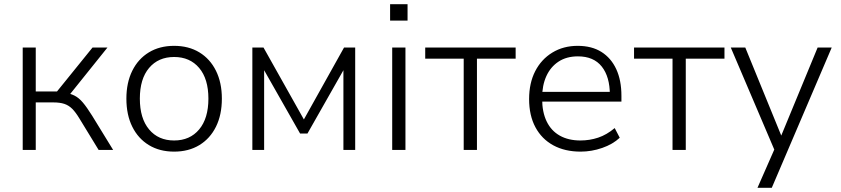

<svg xmlns="http://www.w3.org/2000/svg" viewBox="-20 -713 3997 913"><path d="M88 0V-487H150V-278H251L420 -487H491L304 -254L284 -273Q313 -269 334 -258.5Q355 -248 374 -225.5Q393 -203 418 -163L518 0H449L358 -149Q340 -179 323.5 -195.5Q307 -212 286 -219Q265 -226 234 -226H150V0Z M808 8Q739 8 688 -23Q637 -54 609 -110.5Q581 -167 581 -244Q581 -320 609 -376.5Q637 -433 688 -464Q739 -495 808 -495Q877 -495 928 -464Q979 -433 1007 -376.5Q1035 -320 1035 -244Q1035 -167 1007 -110.5Q979 -54 928 -23Q877 8 808 8ZM808 -45Q883 -45 927 -97.5Q971 -150 971 -244Q971 -338 927 -390Q883 -442 808 -442Q733 -442 689 -390Q645 -338 645 -244Q645 -150 689 -97.5Q733 -45 808 -45Z M1180 0V-487H1233L1425 -145L1616 -487H1669V0H1613V-409H1630L1442 -78H1407L1219 -409H1236V0Z M1835 -615V-693H1918V-615ZM1845 0V-487H1908V0Z M2185 0V-434H2002V-487H2432V-434H2248V0Z M2741 8Q2666 8 2611 -22Q2556 -52 2526 -108Q2496 -164 2496 -242Q2496 -318 2525 -374.5Q2554 -431 2606.5 -463Q2659 -495 2727 -495Q2794 -495 2840 -466Q2886 -437 2910.5 -384Q2935 -331 2935 -257V-230H2541V-276H2898L2880 -262Q2880 -348 2841.5 -396.5Q2803 -445 2728 -445Q2674 -445 2636 -420Q2598 -395 2578 -351Q2558 -307 2558 -249V-243Q2558 -180 2579.5 -135.5Q2601 -91 2642 -68Q2683 -45 2740 -45Q2784 -45 2824.5 -58.5Q2865 -72 2903 -104L2927 -58Q2894 -27 2843.5 -9.5Q2793 8 2741 8Z M3178 0V-434H2995V-487H3425V-434H3241V0Z M3582 180 3669 -18V15L3455 -487H3524L3705 -44H3685L3868 -487H3935L3650 180Z"/></svg>

Font: Nunito Sans 11pt Light
Style: Regular
Weight: 300
Version: Version 3.101;gftools[0.9.27]